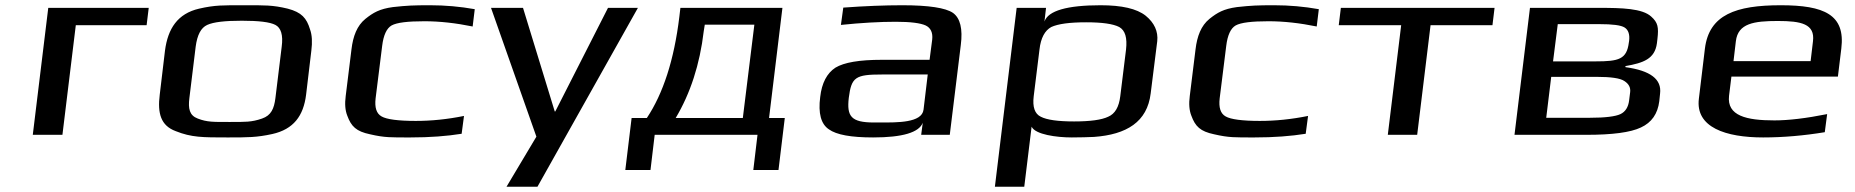

<svg xmlns="http://www.w3.org/2000/svg" viewBox="-20 -514 7074 732"><path d="M539 -418 547 -484H164L105 0H218L269 -418Z M1167 -321C1171 -353 1170 -380 1162 -402C1149 -445 1130 -467 1077 -481C1019 -495 989 -494 910 -494C831 -494 800 -495 739 -481C657 -462 620 -405 609 -321L589 -153C580 -82 593 -35 650 -14C710 10 752 10 848 10C924 10 959 10 1018 -3C1099 -21 1137 -72 1147 -153ZM1030 -140C1025 -100 1014 -74 979 -62C939 -48 914 -49 855 -49C795 -49 770 -48 734 -62C702 -74 697 -100 702 -140L726 -336C732 -381 746 -408 770 -419C794 -430 838 -435 902 -435C966 -435 1009 -430 1030 -419C1051 -408 1060 -381 1054 -336Z M1740 -4 1749 -72C1685 -59 1624 -53 1565 -53C1498 -53 1454 -59 1435 -70C1415 -81 1408 -104 1412 -139L1437 -339C1442 -380 1454 -406 1473 -417C1493 -428 1534 -433 1598 -433C1657 -433 1718 -426 1782 -413L1790 -479C1734 -489 1677 -494 1620 -494C1556 -494 1533 -493 1478 -487C1427 -480 1403 -466 1373 -442C1341 -416 1326 -376 1320 -326L1298 -148C1294 -118 1296 -93 1304 -73C1319 -32 1338 -13 1391 -2C1447 11 1471 10 1545 10C1619 10 1684 5 1740 -4Z M2412 -484H2298L2097 -89H2095L1974 -484H1852L2025 7L1911 198H2029Z M2812 -64H2556C2612 -158 2648 -268 2663 -395L2667 -420H2856ZM2570 -450C2550 -285 2508 -157 2446 -64H2388L2364 134H2460L2476 0H2868L2852 134H2948L2972 -64H2912L2963 -484H2574Z M3601 0 3643 -342C3651 -404 3641 -445 3613 -465C3585 -484 3521 -494 3420 -494C3353 -494 3277 -491 3195 -485L3186 -419C3263 -427 3334 -431 3395 -431C3452 -431 3489 -426 3509 -417C3528 -408 3537 -390 3534 -363L3524 -286H3342C3256 -286 3198 -276 3165 -256C3133 -235 3113 -198 3107 -144C3099 -82 3110 -41 3140 -21C3169 0 3225 10 3309 10C3421 10 3484 -9 3498 -46L3492 0ZM3216 -141C3226 -220 3241 -230 3343 -230H3517L3501 -96C3495 -45 3399 -47 3335 -47H3312C3224 -47 3208 -71 3216 -141Z M4066 10C4099 10 4127 9 4151 8C4275 -1 4354 -49 4367 -158L4392 -357C4396 -394 4381 -427 4348 -454C4314 -481 4257 -494 4176 -494C4048 -494 3976 -473 3962 -432L3968 -484H3856L3773 198H3885L3913 -31C3927 -1 4008 10 4066 10ZM4251 -147C4246 -106 4231 -80 4205 -69C4180 -57 4137 -51 4075 -51C4013 -51 3971 -57 3948 -69C3925 -80 3916 -106 3921 -147L3943 -325C3948 -370 3964 -398 3988 -411C4014 -423 4058 -429 4121 -429C4182 -429 4224 -423 4247 -411C4270 -398 4278 -370 4273 -325Z M4958 -4 4967 -72C4903 -59 4842 -53 4783 -53C4716 -53 4672 -59 4653 -70C4633 -81 4626 -104 4630 -139L4655 -339C4660 -380 4672 -406 4691 -417C4711 -428 4752 -433 4816 -433C4875 -433 4936 -426 5000 -413L5008 -479C4952 -489 4895 -494 4838 -494C4774 -494 4751 -493 4696 -487C4645 -480 4621 -466 4591 -442C4559 -416 4544 -376 4538 -326L4516 -148C4512 -118 4514 -93 4522 -73C4537 -32 4556 -13 4609 -2C4665 11 4689 10 4763 10C4837 10 4902 5 4958 -4Z M5670 -418 5678 -484H5092L5084 -418H5322L5271 0H5383L5434 -418Z M6297 -349 6299 -366C6304 -410 6301 -428 6275 -451C6241 -482 6163 -484 6078 -484H5813L5754 0H6028C6127 0 6196 -9 6236 -28C6277 -47 6300 -80 6306 -128L6309 -157C6316 -212 6272 -245 6177 -258V-262C6245 -274 6289 -289 6297 -349ZM6063 -280H5901L5919 -422H6077C6128 -422 6160 -418 6174 -409C6188 -400 6194 -383 6191 -358L6190 -352C6182 -288 6152 -280 6063 -280ZM6191 -131C6188 -106 6177 -88 6158 -79C6139 -70 6100 -65 6042 -65H5875L5894 -221H6067C6121 -221 6157 -216 6173 -205C6190 -194 6197 -180 6195 -163Z M6769 -494C6598 -494 6496 -458 6480 -329L6457 -138C6443 -28 6560 10 6702 10C6779 10 6858 3 6937 -10L6946 -79C6866 -63 6799 -55 6745 -55C6639 -55 6563 -72 6572 -149L6581 -222H6987L7000 -329C7016 -458 6935 -494 6769 -494ZM6758 -434C6847 -434 6900 -423 6892 -357L6883 -281H6589L6598 -357C6606 -425 6667 -434 6758 -434Z"/></svg>

Font: Gamestation Extended
Style: Italic
Weight: 400
Width: 7
Designer: Jonas Hecksher
Foundry: Jonas Hecksher, Playtypeª, e-types AS
Version: Version 1.003